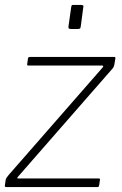

<svg xmlns="http://www.w3.org/2000/svg" viewBox="-20 -762 498 782"><path d="M6 0Q2 0 0.5 -2Q-1 -4 0 -8L3 -29Q4 -34 7 -38.5Q10 -43 15 -49L397 -486Q401 -490 400.5 -492.5Q400 -495 396 -495H96Q92 -495 91 -497Q90 -499 91 -503L94 -524Q95 -528 97 -529Q99 -530 102 -530H446Q450 -530 450 -525L446 -500Q445 -494 442.5 -489Q440 -484 435 -479L54 -43Q50 -39 50.5 -37Q51 -35 54 -35H382Q389 -35 387 -29L384 -8Q383 -4 382 -2Q381 0 376 0H6ZM319 -731 309 -655Q308 -648 306 -646Q304 -644 296 -644H269Q262 -644 260 -646.5Q258 -649 259 -655L270 -733Q271 -739 272.5 -740.5Q274 -742 279 -742H311Q316 -742 318.5 -739.5Q321 -737 319 -731Z"/></svg>

Font: Libre Franklin Thin
Style: Italic
Weight: 100
Italic angle: -8°
Designer: Pablo Impallari, Rodrigo Fuenzalida, Nhung Nguyen
Foundry: Impallari Type
Version: Version 3.000